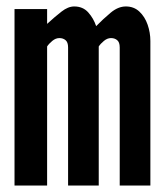

<svg xmlns="http://www.w3.org/2000/svg" viewBox="-20 -575 511 595"><path d="M25 0V-547H126V-501Q150.5 -523.5 170.8 -539.2Q191 -555 210 -555Q237 -555 253.5 -536.5Q270 -518 278 -494Q299.5 -516 322.8 -535.5Q346 -555 370 -555Q395 -555 412 -539Q429 -523 437.5 -498.5Q446 -474 446 -448V0H351V-428Q351 -444 343.2 -450.5Q335.5 -457 324 -457Q312.5 -457 302 -448.2Q291.5 -439.5 286 -431V0H191V-428Q191 -444 183.2 -450.5Q175.5 -457 164 -457Q152.5 -457 142 -448.2Q131.5 -439.5 126 -431V0Z"/></svg>

Font: League Gothic
Style: Regular
Weight: 400
Designer: The League of Moveable Type
Version: Version 2.001